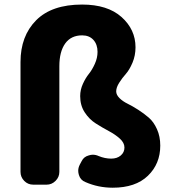

<svg xmlns="http://www.w3.org/2000/svg" viewBox="-20 -831 771 864"><path d="M487.3 13.7Q421.9 13.7 364.3 -11.7Q341.8 -20.5 335 -43.9Q332 -53.7 332 -62.5Q332 -76.2 338.9 -89.8L347.7 -106.4Q357.4 -126 379.9 -131.8Q389.6 -134.8 397.5 -134.8Q411.1 -134.8 423.8 -128.9Q452.1 -117.2 480.5 -117.2Q506.8 -117.2 523.4 -131.3Q540 -145.5 540 -167Q540 -188.5 519.5 -207Q499 -225.6 469.7 -241.2Q440.4 -256.8 411.1 -275.4Q381.8 -293.9 361.3 -325.2Q340.8 -356.4 340.8 -398.4Q340.8 -426.8 353 -453.6Q365.2 -480.5 379.9 -498.5Q394.5 -516.6 406.7 -543.5Q418.9 -570.3 418.9 -597.7Q418.9 -630.9 400.4 -651.4Q381.8 -671.9 349.6 -671.9Q299.8 -671.9 273.4 -635.3Q247.1 -598.6 247.1 -533.2V-57.6Q247.1 -34.2 230 -17.1Q212.9 0 189.5 0H129.9Q105.5 0 88.9 -17.1Q72.3 -34.2 72.3 -57.6V-551.8Q72.3 -668.9 142.6 -739.7Q212.9 -810.5 349.6 -810.5Q463.9 -810.5 526.9 -754.4Q589.8 -698.2 589.8 -618.2Q589.8 -581.1 576.2 -548.8Q562.5 -516.6 546.4 -498.5Q530.3 -480.5 516.6 -459Q502.9 -437.5 502.9 -419.9Q502.9 -404.3 517.6 -389.6Q532.2 -375 554.2 -364.3Q576.2 -353.5 602.1 -336.9Q627.9 -320.3 649.9 -301.3Q671.9 -282.2 686.5 -249.5Q701.2 -216.8 701.2 -175.8Q701.2 -93.8 645.5 -40Q589.8 13.7 487.3 13.7Z"/></svg>

Font: Gen Jyuu Gothic Heavy
Style: Bold
Weight: 900
Designer: [Source Han Sans]
Ryoko NISHIZUKA  (kana & ideographs); Paul D. Hunt (Latin, Greek & Cyrillic); Wenlong ZHANG  (bopomofo
Version: Version 1.002.20150607